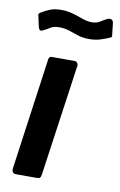

<svg xmlns="http://www.w3.org/2000/svg" viewBox="-85 -787 524 836"><g transform="rotate(10 177.5 -369.5)"><path d="M158 -18Q156 -6 152 -3Q148 0 135 0H48Q37 0 32.5 -6Q28 -12 29 -22L98 -517Q100 -525 102.5 -527.5Q105 -530 112 -530H213Q220 -530 224.5 -524Q229 -518 228 -511ZM345 -656Q329 -649 307 -642Q285 -635 257 -635Q229 -635 207 -642.5Q185 -650 165 -656.5Q145 -663 121 -663Q97 -663 83.5 -654Q70 -645 51 -636Q43 -633 39 -637Q35 -641 33 -650L25 -687Q24 -694 22 -699.5Q20 -705 29 -711Q48 -723 68 -731Q88 -739 116 -739Q145 -739 169 -732Q193 -725 214.5 -717Q236 -709 257 -709Q273 -709 284.5 -714.5Q296 -720 306.5 -727Q317 -734 327 -737Q336 -739 341.5 -734.5Q347 -730 348 -722L353 -678Q354 -672 354.5 -665.5Q355 -659 345 -656Z"/></g></svg>

Font: Libre Franklin Thin SemiBold
Style: Italic
Weight: 600
Italic angle: -8°
Version: Version 3.000